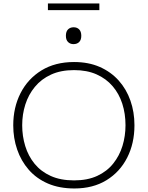

<svg xmlns="http://www.w3.org/2000/svg" viewBox="-20 -1086 858 1116"><path d="M412.5 9.5Q325 9.5 258.5 -19.2Q192 -48 147.2 -99.2Q102.5 -150.5 79.8 -216.8Q57 -283 57 -357.5Q57 -461.5 99.5 -544.8Q142 -628 221.2 -676.8Q300.5 -725.5 410.5 -725.5Q494.5 -725.5 559.5 -697Q624.5 -668.5 669.8 -618Q715 -567.5 738.2 -501Q761.5 -434.5 761.5 -358Q761.5 -252.5 719.2 -169.5Q677 -86.5 598.8 -38.5Q520.5 9.5 412.5 9.5ZM410.5 -37.5Q489 -37.5 545.5 -63.8Q602 -90 638.2 -135.5Q674.5 -181 692 -238.2Q709.5 -295.5 709.5 -358Q709.5 -425 690.8 -483.2Q672 -541.5 634.5 -585.2Q597 -629 541 -653.8Q485 -678.5 410.5 -678.5Q333.5 -678.5 276.8 -652.5Q220 -626.5 182.8 -581.2Q145.5 -536 127.2 -478.5Q109 -421 109 -358Q109 -294.5 126.8 -236.8Q144.5 -179 181.2 -134Q218 -89 275 -63.2Q332 -37.5 410.5 -37.5ZM407 -829.5Q388 -829.5 375.5 -841.8Q363 -854 363 -878Q363 -903 375.5 -915.2Q388 -927.5 408 -927.5Q428 -927.5 440.2 -915Q452.5 -902.5 452.5 -878Q452.5 -854 440.2 -841.8Q428 -829.5 407 -829.5ZM258.5 -1027V-1066Q292.5 -1066 330 -1066Q367.5 -1066 408 -1066Q449 -1066 486.2 -1066Q523.5 -1066 557.5 -1066V-1027Q523.5 -1027 486.2 -1027Q449 -1027 408 -1027Q367.5 -1027 330 -1027Q292.5 -1027 258.5 -1027Z"/></svg>

Font: Commissioner Thin ExtraLight
Style: Regular
Weight: 250
Version: Version 1.000